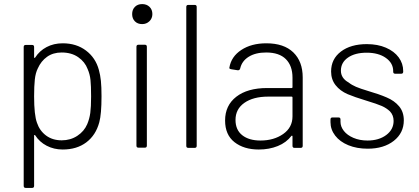

<svg xmlns="http://www.w3.org/2000/svg" viewBox="-20 -724 2053 940"><path d="M96 186V-494Q96 -504 106 -504H137Q147 -504 147 -494V-443Q147 -441 148.5 -440.5Q150 -440 152 -442Q173 -475 208 -493.5Q243 -512 287 -512Q354 -512 401 -476.5Q448 -441 464 -382Q471 -357 474 -328Q477 -299 477 -253Q477 -165 466 -125Q449 -62 402.5 -27Q356 8 287 8Q244 8 208.5 -10.5Q173 -29 152 -62Q147 -65 147 -60V186Q147 196 137 196H106Q96 196 96 186ZM161 -123Q174 -84 205.5 -60.5Q237 -37 282 -37Q325 -37 358.5 -59Q392 -81 407 -116Q418 -142 422 -171Q426 -200 426 -252Q426 -304 423 -332.5Q420 -361 409 -386Q396 -421 363 -444Q330 -467 282 -467Q240 -467 210.5 -446Q181 -425 165 -389Q154 -367 150.5 -335Q147 -303 147 -252Q147 -161 161 -123Z M648 -11V-495Q648 -505 658 -505H689Q699 -505 699 -495V-11Q699 -1 689 -1H658Q648 -1 648 -11ZM676 -704Q698 -704 712 -690.5Q726 -677 726 -655Q726 -634 711.5 -620Q697 -606 676 -606Q654 -606 640.5 -619.5Q627 -633 627 -655Q627 -677 640.5 -690.5Q654 -704 676 -704Z M892 -10V-690Q892 -700 902 -700H933Q943 -700 943 -690V-10Q943 0 933 0H902Q892 0 892 -10Z M1082 -134Q1082 -208 1137 -250.5Q1192 -293 1288 -293H1408Q1412 -293 1412 -297V-344Q1412 -402 1379.5 -434.5Q1347 -467 1283 -467Q1231 -467 1197.5 -446Q1164 -425 1156 -389Q1153 -379 1144 -380L1112 -385Q1101 -387 1103 -393Q1112 -447 1161.5 -479.5Q1211 -512 1284 -512Q1370 -512 1416 -467.5Q1462 -423 1462 -345V-10Q1462 0 1452 0H1422Q1412 0 1412 -10V-57Q1412 -59 1410 -59.5Q1408 -60 1407 -59Q1382 -26 1340 -9Q1298 8 1247 8Q1174 8 1128 -28Q1082 -64 1082 -134ZM1255 -36Q1321 -36 1366.5 -68Q1412 -100 1412 -154V-247Q1412 -251 1408 -251H1293Q1220 -251 1176.5 -220.5Q1133 -190 1133 -137Q1133 -88 1166 -62Q1199 -36 1255 -36Z M1598 -126V-139Q1598 -149 1608 -149H1637Q1647 -149 1647 -139V-128Q1647 -104 1663.5 -83Q1680 -62 1710.5 -49Q1741 -36 1779 -36Q1835 -36 1871 -63Q1907 -90 1907 -132Q1907 -160 1889 -179Q1872 -195 1849.5 -205Q1827 -215 1771 -232Q1715 -249 1682 -263Q1645 -279 1623 -307Q1601 -335 1601 -374Q1601 -435 1649 -471.5Q1697 -508 1776 -508Q1829 -508 1869.5 -490.5Q1910 -473 1932 -443Q1954 -413 1954 -376V-373Q1954 -363 1944 -363H1915Q1905 -363 1905 -373V-376Q1905 -415 1869 -440.5Q1833 -466 1775 -466Q1718 -466 1683.5 -442Q1649 -418 1649 -378Q1649 -341 1687 -320Q1702 -308 1723 -299Q1744 -290 1781 -279Q1836 -263 1873 -247Q1911 -231 1934 -203.5Q1957 -176 1957 -135Q1957 -73 1908 -34.5Q1859 4 1780 4Q1727 4 1685.5 -13Q1644 -30 1621 -60Q1598 -90 1598 -126Z"/></svg>

Font: Barlow GEO Light
Style: Regular
Weight: 300
Designer: Jeremy Tribby
Foundry: Tribby Type
Version: Version 1.408